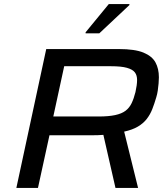

<svg xmlns="http://www.w3.org/2000/svg" viewBox="-20 -931 827 951"><path d="M61 0 209 -688H569Q648 -688 690.5 -670.5Q733 -653 750 -622Q767 -591 767 -548Q767 -535 765.5 -517.5Q764 -500 761.5 -482.5Q759 -465 754 -449Q745 -418 734.5 -391Q724 -364 707 -342Q690 -320 663 -304Q636 -288 595 -279L664 0H552L492 -263Q479 -262 465.5 -261.5Q452 -261 437 -261H225L168 0ZM244 -354H469Q518 -354 550.5 -361Q583 -368 602 -382.5Q621 -397 632 -420Q643 -443 651 -475Q655 -493 657 -508Q659 -523 659 -535Q659 -558 648 -572.5Q637 -587 609 -595Q581 -603 529 -603H298ZM404 -766V-771L519 -911H621V-906L472 -766Z"/></svg>

Font: Saira Expanded Medium
Style: Italic
Weight: 500
Width: 7
Italic angle: -12°
Designer: Hector Gatti with collaboration of the Omnibus-Type team
Foundry: Omnibus-Type
Version: Version 1.101